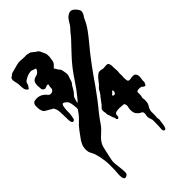

<svg xmlns="http://www.w3.org/2000/svg" viewBox="-275 -819 1162 1162"><g transform="rotate(-45 306.5 -237.5)"><path d="M274 -131Q272 -141 273 -150Q274 -159 282 -166L292 -175Q296 -180 300 -186Q304 -191 307.5 -196.5Q311 -202 316 -207Q318 -210 321.5 -215Q325 -220 328 -222Q330 -223 331 -226Q332 -229 334 -231Q338 -235 341 -241Q343 -246 345.5 -250Q348 -254 351 -258Q354 -262 358 -265Q362 -268 365 -271L375 -283Q380 -289 385 -296Q393 -307 406 -318.5Q419 -330 433 -329Q440 -329 446.5 -326.5Q453 -324 461 -325Q468 -325 474.5 -326Q481 -327 488 -326Q496 -326 500 -316.5Q504 -307 504 -300V-284Q504 -276 505 -268.5Q506 -261 506 -253Q506 -248 505 -242.5Q504 -237 504 -231Q504 -227 504.5 -223.5Q505 -220 505 -216Q505 -208 504 -201.5Q503 -195 504 -187Q505 -182 505.5 -175Q506 -168 511 -165Q517 -162 525.5 -163.5Q534 -165 541 -166H553Q561 -166 566 -162Q571 -158 573.5 -151Q576 -144 576 -139Q577 -131 575.5 -123Q574 -115 573 -107V-94Q573 -88 570 -83Q568 -78 565 -73.5Q562 -69 555 -72Q550 -74 546 -78Q542 -82 536 -84Q530 -85 524.5 -85.5Q519 -86 513 -85Q505 -83 502.5 -79.5Q500 -76 501 -68V-54Q501 -47 499 -41Q498 -37 497.5 -34.5Q497 -32 497 -28Q499 -20 499 -16Q499 -5 498 5.5Q497 16 492 25Q490 30 487 33.5Q484 37 482 42Q480 48 478 55Q476 62 476 69Q476 77 476.5 85.5Q477 94 476 102Q476 107 475 111Q474 115 475 120Q476 125 476.5 128Q477 131 477 135Q476 142 475 148.5Q474 155 473 162Q473 165 471.5 174Q470 183 467 190.5Q464 198 459.5 201.5Q455 205 448 198Q443 193 444.5 179.5Q446 166 446 159Q446 148 446.5 137Q447 126 447 115Q447 104 443.5 95.5Q440 87 438 77Q436 67 439 57.5Q442 48 440 38Q438 31 432.5 28Q427 25 421 22Q409 14 401 2Q394 -11 394 -27Q393 -39 397 -53.5Q401 -68 395 -79Q393 -84 386 -84.5Q379 -85 374 -85Q366 -85 359.5 -86Q353 -87 345 -86Q337 -86 327.5 -83.5Q318 -81 315 -73Q313 -68 313.5 -63.5Q314 -59 312 -54Q310 -49 305 -47Q300 -45 296 -51Q294 -55 294 -60Q294 -65 291 -69Q288 -74 287 -77.5Q286 -81 284 -87Q283 -93 281 -97.5Q279 -102 277 -107Q275 -113 275.5 -119Q276 -125 274 -131ZM383 -177Q379 -173 379 -169.5Q379 -166 386 -165Q398 -163 401 -173Q403 -175 403.5 -182Q404 -189 401 -191Q397 -193 395 -189Q393 -185 391 -183Q389 -181 387 -180Q385 -179 383 -177ZM23 -634Q21 -643 19 -653Q16 -663 20 -673Q22 -678 24.5 -680Q27 -682 32 -684Q37 -687 40 -690.5Q43 -694 48 -695Q55 -697 61 -698.5Q67 -700 74 -702Q81 -704 88.5 -706Q96 -708 103 -710Q119 -714 134.5 -713Q150 -712 166 -711Q174 -711 179.5 -711.5Q185 -712 192 -710Q198 -708 205 -707Q212 -706 217 -702Q222 -698 226.5 -694Q231 -690 236 -686Q240 -684 244 -681.5Q248 -679 251 -676Q256 -671 259 -665Q261 -660 263.5 -654Q266 -648 269 -643Q271 -637 273 -633Q275 -629 275 -622Q275 -615 275.5 -609Q276 -603 274 -596L272 -580Q271 -572 268 -565Q266 -560 261.5 -555Q257 -550 253 -546Q248 -542 245.5 -538.5Q243 -535 248 -530Q253 -524 255 -518Q257 -514 259 -512.5Q261 -511 263 -508Q271 -500 273 -487Q275 -474 277 -462Q279 -450 274 -438Q271 -430 268.5 -423Q266 -416 264 -408Q262 -401 257.5 -395.5Q253 -390 249 -385L239 -367Q234 -358 228 -350Q224 -345 220 -341Q216 -337 212 -332Q208 -328 207 -323Q206 -318 204 -313Q202 -307 200 -300.5Q198 -294 198 -287Q197 -281 196.5 -275.5Q196 -270 195 -265Q195 -258 194 -251.5Q193 -245 185 -243Q179 -242 176.5 -245.5Q174 -249 173 -254.5Q172 -260 172.5 -265.5Q173 -271 173 -275Q172 -281 171.5 -287Q171 -293 170 -300Q168 -314 164 -324Q160 -334 148 -342Q143 -346 137 -348Q131 -350 127 -343Q124 -337 123 -331Q122 -325 121 -318Q119 -305 119.5 -292Q120 -279 118 -265Q117 -257 114 -242Q111 -227 101 -226Q94 -226 91 -231.5Q88 -237 87 -244.5Q86 -252 86 -260V-272Q85 -286 85 -299Q85 -312 84 -326Q83 -334 82 -340.5Q81 -347 77 -355Q75 -358 74 -361Q73 -364 71 -366Q69 -368 66 -369Q63 -370 60 -372Q54 -376 47.5 -379.5Q41 -383 34 -387Q29 -390 23.5 -393.5Q18 -397 15 -402Q10 -411 8 -421Q6 -431 6 -441Q6 -451 6.5 -459Q7 -467 15 -475Q19 -479 26 -480.5Q33 -482 38 -482Q52 -483 65.5 -478.5Q79 -474 89 -466Q99 -458 106 -448.5Q113 -439 128 -441Q139 -443 145 -452Q149 -458 148.5 -463Q148 -468 149 -475Q149 -480 151.5 -486.5Q154 -493 147 -494Q142 -495 136.5 -492Q131 -489 126 -488Q116 -485 107 -494Q102 -500 102 -506Q102 -512 101 -520Q98 -540 104 -558Q108 -568 116.5 -573Q125 -578 134 -580Q157 -585 166 -606Q169 -612 164 -614Q162 -616 158.5 -616Q155 -616 152 -618Q146 -620 141 -622Q136 -624 129 -623Q116 -622 104 -617Q92 -612 81 -605Q68 -598 66 -588L63 -576Q61 -574 60 -572Q59 -570 57 -568L51 -558Q48 -553 41 -559Q30 -568 28 -582Q26 -595 26 -608.5Q26 -622 23 -634ZM275 -386Q299 -423 325.5 -457.5Q352 -492 383 -524Q396 -538 407.5 -550Q419 -562 432 -576Q447 -591 459 -606.5Q471 -622 486 -638Q494 -646 499.5 -655Q505 -664 510 -672.5Q515 -681 521.5 -689Q528 -697 538 -703Q555 -714 568 -709.5Q581 -705 592 -692Q602 -681 606 -671Q610 -661 603 -645Q600 -637 595 -631Q590 -625 587 -617Q573 -585 551.5 -555Q530 -525 507 -498Q463 -446 422.5 -391Q382 -336 343 -279Q320 -247 296.5 -216Q273 -185 247 -154Q235 -139 224 -123.5Q213 -108 202 -92Q190 -76 176.5 -64Q163 -52 149 -38Q126 -14 119 13.5Q112 41 106 72Q103 86 100 99.5Q97 113 98 128Q99 145 101.5 160.5Q104 176 105 192Q106 202 105.5 215.5Q105 229 94 234Q79 242 73.5 233Q68 224 67.5 209Q67 194 68.5 179.5Q70 165 70 160Q70 140 70.5 122Q71 104 69 84Q67 67 64 50.5Q61 34 56 17Q51 -2 42 -16.5Q33 -31 33 -52Q33 -74 41.5 -93Q50 -112 64 -129Q70 -137 76 -145.5Q82 -154 88 -162Q105 -185 127 -205Q149 -225 166 -251Q177 -268 192.5 -282Q208 -296 221 -313Q235 -330 248.5 -348Q262 -366 275 -386Z"/></g></svg>

Font: Double Feature
Style: Regular
Weight: 400
Designer: David Shetterly
Foundry: David Shetterly
Version: Version 2.100 1997 initial release